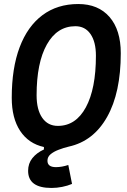

<svg xmlns="http://www.w3.org/2000/svg" viewBox="-20 -723 626 950"><path d="M234.9 207Q119.1 207 119.1 122.1Q119.1 85.9 140.1 59.6Q161.1 33.2 197.3 16.6V4.4Q121.6 -12.2 79.8 -75.2Q38.1 -138.2 38.1 -239.3Q38.1 -385.3 77.1 -489Q116.2 -592.8 189.9 -647.9Q263.7 -703.1 367.2 -703.1Q466.3 -703.1 522 -638.9Q577.6 -574.7 577.6 -459.5Q577.6 -264.6 510 -144.5Q442.4 -24.4 320.3 2.4Q293.9 8.8 269.8 18.1Q245.6 27.3 230.2 40.3Q214.8 53.2 214.8 72.3Q214.8 104 256.8 104Q285.6 104 317.9 93.3L336.4 187Q314.5 196.3 287.6 201.7Q260.7 207 234.9 207ZM266.1 -100.1Q355 -100.1 404.8 -191.9Q454.6 -283.7 454.6 -447.3Q454.6 -516.1 427.7 -554.7Q400.9 -593.3 353 -593.3Q262.7 -593.3 211.9 -502.9Q161.1 -412.6 161.1 -251.5Q161.1 -180.2 189 -140.1Q216.8 -100.1 266.1 -100.1Z"/></svg>

Font: Cascadia Code PL SemiBold
Style: Italic
Weight: 600
Italic angle: -10°
Monospace: yes
Designer: Aaron Bell
Foundry: Saja Typeworks
Version: Version 2404.023; ttfautohint (v1.8.4)